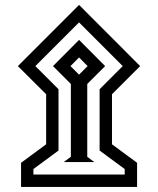

<svg xmlns="http://www.w3.org/2000/svg" viewBox="-20 -669 630 766"><path d="M51.3 -405.3 295.4 -649.4 539.1 -405.3 426.8 -293V-93.3L526.9 -19.5V76.7H64V-19.5L164.1 -93.3V-293ZM121.1 -405.3 213.4 -313V-68.4L113.3 5.4V27.3H477.5V5.4L377.4 -68.4V-313L469.7 -405.3L295.4 -579.6ZM234.4 -22.5 262.7 -43.5V-334L191.4 -405.3L295.4 -509.8L399.4 -405.3L328.1 -334V-43.5L356 -22.5ZM261.2 -405.3 295.4 -371.1 329.6 -405.3 295.4 -439.9Z"/></svg>

Font: Vazirmatn UI FD
Style: Bold
Weight: 700
Designer: Saber Rastikerdar
Foundry: Saber Rastikerdar
Version: Version 33.003